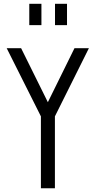

<svg xmlns="http://www.w3.org/2000/svg" viewBox="-20 -1008 512 1028"><path d="M199 0V-385L15.8 -750H93L250 -433H222.5L378.8 -750H456L274 -385V0ZM136.8 -873.5V-987.5H201.8V-873.5ZM274.5 -873.5V-987.5H338.8V-873.5Z"/></svg>

Font: Mohave Light
Style: Regular
Weight: 300
Designer: Gumpita Rahayu
Foundry: Tokotype
Version: Version 2.003